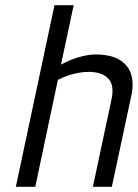

<svg xmlns="http://www.w3.org/2000/svg" viewBox="-20 -720 531 740"><path d="M215 -471 264 -700H190L41 0H116L203 -412Q224 -423 244 -429.5Q264 -436 283.5 -439.5Q303 -443 322 -443Q343 -443 361.5 -438Q380 -433 393.5 -421Q407 -409 411.5 -390Q416 -371 411 -343L338 0H411L485 -346Q493 -380 490.5 -407Q488 -434 477 -453Q466 -472 447.5 -485Q429 -498 404.5 -504Q380 -510 350 -510Q327 -510 302.5 -504.5Q278 -499 255.5 -490Q233 -481 215 -471Z"/></svg>

Font: Advent Pro Medium
Style: Italic
Weight: 500
Italic angle: -12°
Version: Version 3.000